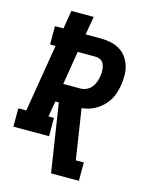

<svg xmlns="http://www.w3.org/2000/svg" viewBox="-137 -821 873 1113"><g transform="rotate(15 299.5 -265.0)"><path d="M280 205 217 -204H196L180 -110H213V0H-1V-110H47L114 -515H81V-625H132L150 -735H284L265 -625H356Q386 -625 415 -619Q444 -613 468.5 -599Q493 -585 510 -562Q527 -539 535.5 -512Q544 -485 544.5 -454.5Q545 -424 540 -394Q536 -372 529.5 -349.5Q523 -327 510.5 -305.5Q498 -284 480.5 -266.5Q463 -249 442.5 -236Q422 -223 399 -215.5Q376 -208 353 -206L399 95H447V205ZM316 -314Q334 -314 351.5 -321.5Q369 -329 381.5 -343.5Q394 -358 400.5 -376Q407 -394 410 -411Q412 -423 412.5 -434.5Q413 -446 411.5 -457.5Q410 -469 406.5 -479.5Q403 -490 396 -498Q389 -506 378.5 -510.5Q368 -515 356 -515H247L214 -314Z"/></g></svg>

Font: Iosevka Slab XBdExObl
Style: Regular
Weight: 800
Width: 7
Italic angle: -9°
Monospace: yes
Designer: Belleve Invis
Foundry: Belleve Invis
Version: Version 11.1.0; ttfautohint (v1.8.3)